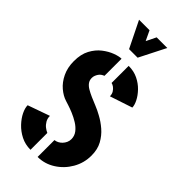

<svg xmlns="http://www.w3.org/2000/svg" viewBox="-283 -981 1048 1048"><g transform="rotate(45 240.5 -457.5)"><path d="M188 -766 113 -918H194L221 -861L249 -918H331L254 -766ZM251 3V-127Q262 -128 273 -133.5Q284 -139 293 -148.5Q302 -158 307.5 -170Q313 -182 313 -196Q313 -221 298 -240.5Q283 -260 259.5 -274.5Q236 -289 212 -299Q188 -309 169 -315Q150 -321 144 -323Q115 -332 86.5 -356Q58 -380 39.5 -418.5Q21 -457 21 -507Q21 -560 40.5 -596.5Q60 -633 89 -655.5Q118 -678 147.5 -689Q177 -700 196 -700V-568Q188 -565 180.5 -560Q173 -555 167.5 -547Q162 -539 158.5 -530Q155 -521 155 -511Q155 -493 164.5 -480Q174 -467 191 -457Q208 -447 229.5 -437.5Q251 -428 276 -418Q301 -408 326 -394Q358 -377 387 -352Q416 -327 435 -292.5Q454 -258 454 -210Q454 -153 426 -104.5Q398 -56 351.5 -26.5Q305 3 251 3ZM196 3Q155 3 121.5 -14Q88 -31 63.5 -57Q39 -83 26 -110Q13 -137 13 -158L140 -203Q140 -183 149 -167.5Q158 -152 171 -142Q184 -132 196 -127ZM296 -510Q296 -527 288.5 -539Q281 -551 271 -558.5Q261 -566 251 -568V-700Q291 -700 323 -684.5Q355 -669 378 -645Q401 -621 413.5 -596Q426 -571 426 -553Z"/></g></svg>

Font: Stick No Bills ExtraBold
Style: Regular
Weight: 800
Version: Version 2.000